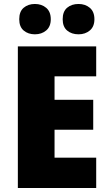

<svg xmlns="http://www.w3.org/2000/svg" viewBox="-20 -948 550 968"><path d="M465 0H70V-714H465V-563H255V-445H450V-294H255V-153H465ZM77 -851Q77 -890 99.5 -909Q122 -928 156 -928Q190 -928 213 -908.5Q236 -889 236 -851Q236 -814 213 -794.5Q190 -775 156 -775Q122 -775 99.5 -794Q77 -813 77 -851ZM296 -851Q296 -890 318.5 -909Q341 -928 376 -928Q410 -928 433 -908.5Q456 -889 456 -851Q456 -814 433 -794.5Q410 -775 376 -775Q341 -775 318.5 -794Q296 -813 296 -851Z"/></svg>

Font: Noto Sans Lao Looped SemiCondensed Black
Style: Regular
Weight: 900
Width: 4
Designer: Mark Frömberg, Ben Mitchell
Foundry: The Fontpad Ltd
Version: Version 1.002; ttfautohint (v1.8.4.7-5d5b)